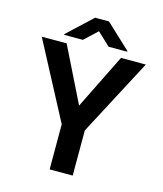

<svg xmlns="http://www.w3.org/2000/svg" viewBox="-131 -1010 942 1107"><g transform="rotate(15 340.0 -456.5)"><path d="M177.6 -727.3 339.8 -399.1 502.1 -727.3H650.2L408.7 -269.2V0H271V-269.2L29.1 -727.3ZM262.8 -771 339.8 -843 416.2 -771H527V-775.6L380.7 -912.6H297.9L151.3 -775.6V-771Z"/></g></svg>

Font: Interface
Style: Bold
Weight: 700
Designer: Rasmus Andersson
Foundry: rsms
Version: Version 1.8